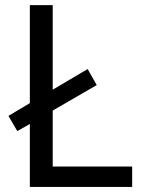

<svg xmlns="http://www.w3.org/2000/svg" viewBox="-20 -734 564 754"><path d="M499 0V-80.1H187V-299.8L359.9 -399.9L324.2 -462.9L187 -381.8V-713.9H97.2V-329.1L13.2 -278.8L47.9 -219.2L97.2 -247.1V0Z"/></svg>

Font: Noto Reveo Sans
Style: Regular
Weight: 400
Designer: Monotype Design team
Foundry: Monotype Imaging Inc.
Version: Version 1.04